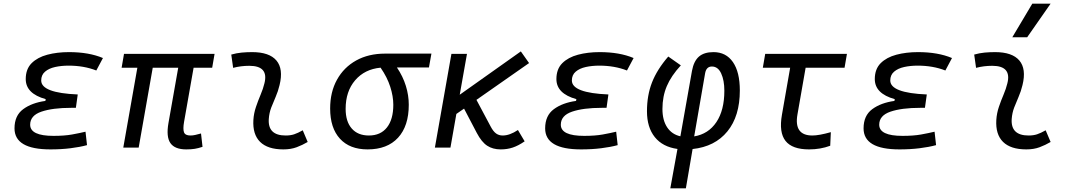

<svg xmlns="http://www.w3.org/2000/svg" viewBox="-20 -815 5899 1060"><path d="M258.3 9.8Q60.1 9.8 60.1 -106.4Q60.1 -176.8 107.9 -212.2Q155.8 -247.6 230.5 -257.8L232.4 -267.6Q122.1 -298.3 122.1 -378.4Q122.1 -433.6 154.5 -466.1Q187 -498.5 241.2 -512.9Q295.4 -527.3 360.8 -527.3Q470.7 -527.3 548.3 -494.6L511.7 -425.8Q443.4 -452.6 358.4 -452.6Q318.8 -452.6 284.4 -445.1Q250 -437.5 228.8 -419.4Q207.5 -401.4 207.5 -370.6Q207.5 -301.8 409.2 -293.5L398.9 -219.7H373Q270.5 -219.7 208.5 -198.5Q146.5 -177.2 146.5 -126.5Q146.5 -64.9 275.4 -64.9Q335.9 -64.9 377.7 -72.5Q419.4 -80.1 452.1 -87.9L460.4 -13.7Q420.4 -2.9 369.4 3.4Q318.4 9.8 258.3 9.8Z M1008.3 9.8Q944.8 9.8 920.7 -25.1Q896.5 -60.1 910.2 -136.7L963.9 -440.9H823.2L745.6 0H660.6L738.3 -440.9H651.4L664.6 -517.6H1164.6L1151.4 -440.9H1048.8L996.1 -141.6Q989.3 -102.5 995.8 -84.7Q1002.4 -66.9 1031.2 -66.9Q1044.4 -66.9 1058.3 -70.1Q1072.3 -73.2 1089.8 -78.1L1098.1 -4.4Q1075.2 3.4 1055.4 6.6Q1035.6 9.8 1008.3 9.8Z M1651.4 -95.7 1678.7 -31.2Q1649.9 -14.2 1617.9 -2.2Q1585.9 9.8 1544.4 9.8Q1458 9.8 1416 -31.7Q1374 -73.2 1378.9 -153.3Q1381.3 -189.9 1393.1 -224.6Q1404.8 -259.3 1418.7 -292Q1432.6 -324.7 1439.9 -355Q1464.4 -451.7 1356.4 -451.7Q1310.1 -451.7 1267.1 -440.4L1256.8 -513.7Q1285.6 -522 1314.5 -524.7Q1343.3 -527.3 1372.1 -527.3Q1466.8 -527.3 1506.1 -481Q1545.4 -434.6 1523.4 -345.2Q1515.1 -310.5 1502 -280.5Q1488.8 -250.5 1477.5 -221.2Q1466.3 -191.9 1463.9 -157.7Q1458 -66.9 1557.1 -66.9Q1583.5 -66.9 1603.8 -73.5Q1624 -80.1 1651.4 -95.7Z M2009.3 9.8Q1910.6 9.8 1856.7 -49.3Q1802.7 -108.4 1802.7 -215.8Q1802.7 -307.1 1840.6 -375.2Q1878.4 -443.4 1946.5 -481.2Q2014.6 -519 2106 -519H2361.8L2348.1 -442.4H2171.4Q2204.6 -393.1 2220.7 -340.8Q2236.8 -288.6 2236.8 -236.8Q2236.8 -119.1 2177.5 -54.7Q2118.2 9.8 2009.3 9.8ZM2081.1 -441.4Q1993.2 -433.1 1940.7 -371.8Q1888.2 -310.5 1888.2 -213.9Q1888.2 -144 1921.9 -105.5Q1955.6 -66.9 2016.6 -66.9Q2081.1 -66.9 2116.2 -111.3Q2151.4 -155.8 2151.4 -236.8Q2151.4 -283.2 2134.5 -335.9Q2117.7 -388.7 2081.1 -441.4Z M2380.9 0 2472.2 -517.6H2558.1L2518.1 -292L2855.5 -531.2L2900.9 -466.8L2610.4 -263.7L2689 -116.2Q2703.1 -89.4 2718.8 -78.1Q2734.4 -66.9 2755.4 -66.9Q2793.9 -66.9 2839.4 -97.2L2876.5 -34.7Q2841.8 -10.7 2811 -0.5Q2780.3 9.8 2744.1 9.8Q2700.7 9.8 2669.7 -10.5Q2638.7 -30.8 2612.3 -81.1L2542 -215.3L2499.5 -186L2466.8 0Z M3188 9.8Q2989.7 9.8 2989.7 -106.4Q2989.7 -176.8 3037.6 -212.2Q3085.4 -247.6 3160.2 -257.8L3162.1 -267.6Q3051.8 -298.3 3051.8 -378.4Q3051.8 -433.6 3084.2 -466.1Q3116.7 -498.5 3170.9 -512.9Q3225.1 -527.3 3290.5 -527.3Q3400.4 -527.3 3478 -494.6L3441.4 -425.8Q3373 -452.6 3288.1 -452.6Q3248.5 -452.6 3214.1 -445.1Q3179.7 -437.5 3158.4 -419.4Q3137.2 -401.4 3137.2 -370.6Q3137.2 -301.8 3338.9 -293.5L3328.6 -219.7H3302.7Q3200.2 -219.7 3138.2 -198.5Q3076.2 -177.2 3076.2 -126.5Q3076.2 -64.9 3205.1 -64.9Q3265.6 -64.9 3307.4 -72.5Q3349.1 -80.1 3381.8 -87.9L3390.1 -13.7Q3350.1 -2.9 3299.1 3.4Q3248 9.8 3188 9.8Z M3766.6 224.6H3680.7L3720.2 7.3Q3638.7 -3.9 3595.2 -57.9Q3551.8 -111.8 3551.8 -200.7Q3551.8 -288.6 3579.6 -359.9Q3607.4 -431.2 3669.4 -502.9L3738.8 -454.1Q3685.5 -396.5 3661.4 -339.6Q3637.2 -282.7 3637.2 -213.4Q3637.2 -151.4 3663.1 -112.3Q3689 -73.2 3736.3 -62.5L3800.3 -423.8Q3810.1 -477.5 3838.6 -502.4Q3867.2 -527.3 3918.9 -527.3Q3988.3 -527.3 4026.4 -472.2Q4064.5 -417 4064.5 -315.4Q4064.5 -173.8 3995.8 -89.6Q3927.2 -5.4 3803.7 7.8ZM3812.5 -62Q3891.1 -75.2 3935.1 -140.9Q3979 -206.5 3979 -314Q3979 -371.6 3961.4 -409.7Q3943.8 -447.8 3910.2 -447.8Q3878.9 -447.8 3872.6 -409.2Z M4446.8 9.8Q4353.5 9.8 4316.7 -37.1Q4279.8 -84 4296.9 -181.2L4342.3 -440.9H4191.4L4204.6 -517.6H4655.8L4642.6 -440.9H4427.7L4382.8 -184.1Q4361.8 -66.9 4464.8 -66.9Q4501.5 -66.9 4566.9 -85.4L4563.5 -10.3Q4509.3 9.8 4446.8 9.8Z M4945.8 9.8Q4747.6 9.8 4747.6 -106.4Q4747.6 -176.8 4795.4 -212.2Q4843.3 -247.6 4918 -257.8L4919.9 -267.6Q4809.6 -298.3 4809.6 -378.4Q4809.6 -433.6 4842 -466.1Q4874.5 -498.5 4928.7 -512.9Q4982.9 -527.3 5048.3 -527.3Q5158.2 -527.3 5235.8 -494.6L5199.2 -425.8Q5130.9 -452.6 5045.9 -452.6Q5006.3 -452.6 4971.9 -445.1Q4937.5 -437.5 4916.3 -419.4Q4895 -401.4 4895 -370.6Q4895 -301.8 5096.7 -293.5L5086.4 -219.7H5060.5Q4958 -219.7 4896 -198.5Q4834 -177.2 4834 -126.5Q4834 -64.9 4962.9 -64.9Q5023.4 -64.9 5065.2 -72.5Q5106.9 -80.1 5139.6 -87.9L5147.9 -13.7Q5107.9 -2.9 5056.9 3.4Q5005.9 9.8 4945.8 9.8Z M5752.9 -95.7 5780.3 -31.2Q5751.5 -14.2 5719.5 -2.2Q5687.5 9.8 5646 9.8Q5559.6 9.8 5517.6 -31.7Q5475.6 -73.2 5480.5 -153.3Q5482.9 -189.9 5494.6 -224.6Q5506.3 -259.3 5520.3 -292Q5534.2 -324.7 5541.5 -355Q5565.9 -451.7 5458 -451.7Q5411.6 -451.7 5368.7 -440.4L5358.4 -513.7Q5387.2 -522 5416 -524.7Q5444.8 -527.3 5473.6 -527.3Q5568.4 -527.3 5607.7 -481Q5647 -434.6 5625 -345.2Q5616.7 -310.5 5603.5 -280.5Q5590.3 -250.5 5579.1 -221.2Q5567.9 -191.9 5565.4 -157.7Q5559.6 -66.9 5658.7 -66.9Q5685.1 -66.9 5705.3 -73.5Q5725.6 -80.1 5752.9 -95.7ZM5568.8 -609.4 5679.2 -794.9H5780.3L5650.9 -609.4Z"/></svg>

Font: Cascadia Code NF SemiLight
Style: Italic
Weight: 350
Italic angle: -10°
Monospace: yes
Designer: Aaron Bell
Foundry: Saja Typeworks
Version: Version 2404.023; ttfautohint (v1.8.4)